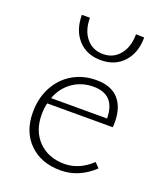

<svg xmlns="http://www.w3.org/2000/svg" viewBox="-125 -742 701 828"><g transform="rotate(20 225.0 -327.5)"><path d="M108 -658H145Q145 -600 174 -565Q203 -530 251 -530Q298 -530 327 -565.5Q356 -601 356 -659L394 -658Q394 -588 355 -545Q316 -502 251 -502Q186 -502 147 -544.5Q108 -587 108 -658ZM402 -60Q334 4 250 4Q161 4 107 -49Q53 -102 53 -191Q53 -257 80.5 -308Q108 -359 156 -387Q204 -415 264 -415Q332 -415 366 -377Q400 -339 400 -272Q400 -256 399 -248H98Q92 -223 92 -195Q92 -120 137 -74Q182 -28 256 -28Q324 -28 381 -82ZM106 -275H363Q362 -384 262 -384Q208 -384 166.5 -355Q125 -326 106 -275Z"/></g></svg>

Font: Ysabeau Infant Light
Style: Regular
Weight: 300
Designer: Christian Thalmann (Catharsis Fonts)
Version: Version 0.003